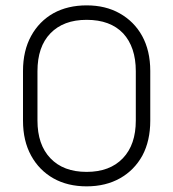

<svg xmlns="http://www.w3.org/2000/svg" viewBox="-20 -666 628 697"><path d="M294.5 10.5C294.5 10.5 294.5 10.5 294.5 10.5C249 10.5 208.5 1 174 -18.5C139.5 -38 112.5 -65.5 93 -101C73.5 -136.5 63.5 -178.5 63.5 -228C63.5 -228 63.5 -228 63.5 -228C63.5 -228 63.5 -408.5 63.5 -408.5C63.5 -457.5 73.5 -500 93 -535.5C112.5 -571 139.5 -598.5 174 -618C208.5 -637 249 -646.5 294.5 -646.5C294.5 -646.5 294.5 -646.5 294.5 -646.5C340 -646.5 380 -637 414.5 -617.5C449 -598 476.5 -571 496 -535.5C515.5 -500 525.5 -457.5 525.5 -408.5C525.5 -408.5 525.5 -408.5 525.5 -408.5C525.5 -408.5 525.5 -228 525.5 -228C525.5 -179.5 516 -137 497 -101.5C477.5 -66 450.5 -38.5 416 -19C381.5 0.5 341 10.5 294.5 10.5ZM294.5 -42C294.5 -42 294.5 -42 294.5 -42C350.5 -42 394.5 -58.5 426 -91.5C457.5 -124.5 473 -170 473 -228.5C473 -228.5 473 -228.5 473 -228.5C473 -228.5 473 -407.5 473 -407.5C473 -466 457.5 -512 427 -545C396 -577.5 352 -594 294.5 -594C294.5 -594 294.5 -594 294.5 -594C238 -594 194.5 -577.5 163 -545C131.5 -512.5 116 -466.5 116 -407.5C116 -407.5 116 -407.5 116 -407.5C116 -407.5 116 -228.5 116 -228.5C116 -170 131.5 -124.5 163 -91.5C194.5 -58.5 238 -42 294.5 -42Z"/></svg>

Font: Jura-Fortis-Regular
Style: Regular
Weight: 500
Designer: Daniel Johnson, Alexei Vanyashin, Mirko Velimirovic
Foundry: Daniel Johnson
Version: ""